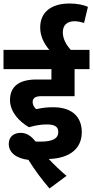

<svg xmlns="http://www.w3.org/2000/svg" viewBox="-20 -906 530 1094"><path d="M246 -197C295 -197 312 -182 312 -154C312 -115 278 -99 209 -99C201 -99 192 -99 182 -100C156 -134 129 -149 98 -149C56 -149 30 -125 30 -86C30 -38 70 -4 142 5C176 60 216 114 262 168L359 96C322 65 289 33 258 0C380 -4 446 -61 446 -153C446 -236 395 -295 283 -295C245 -295 218 -291 186 -284C174 -295 166 -309 166 -324C166 -346 180 -358 216 -358H405V-512H490V-622H383C354 -654 338 -688 338 -722C338 -762 361 -785 405 -785C423 -785 440 -781 459 -775L481 -867C455 -879 417 -886 376 -886C276 -886 209 -840 209 -749C209 -701 230 -658 261 -622H0V-512H273V-453H187C85 -453 37 -410 37 -336C37 -268 90 -213 145 -181C179 -191 214 -197 246 -197Z"/></svg>

Font: Noto Sans Devanagari SemiCondensed
Style: Bold
Weight: 700
Width: 4
Designer: Jelle Bosma - Monotype Design Team
Foundry: Monotype Imaging Inc.
Version: Version 2.004